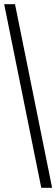

<svg xmlns="http://www.w3.org/2000/svg" viewBox="-20 -780 270 921"><path d="M178 121 0 -760H52L230 121Z"/></svg>

Font: Noto Serif Tamil ExtraCondensed Medium
Style: Regular
Weight: 500
Width: 2
Designer: Indian Type Foundry, Tom Grace, and the Monotype Design Team
Foundry: Monotype Imaging Inc.
Version: Version 2.004; ttfautohint (v1.8.4.7-5d5b)